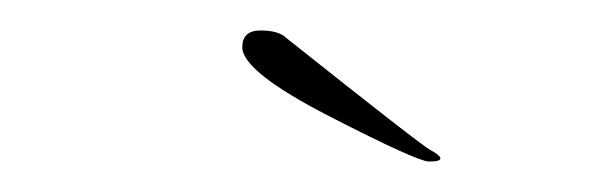

<svg xmlns="http://www.w3.org/2000/svg" viewBox="-20 -396 395 126"><path d="M139 -365Q139 -376 151 -376Q163 -376 168 -371Q256 -301 262.5 -297.5Q269 -294 269 -292Q269 -290 261.5 -290Q254 -290 196.5 -319.5Q139 -349 139 -365Z"/></svg>

Font: Herr Von Muellerhoff
Style: Regular
Weight: 400
Version: Version 1.000